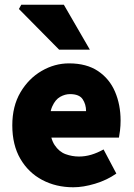

<svg xmlns="http://www.w3.org/2000/svg" viewBox="-20 -780 566 812"><path d="M290 12Q217 12 158.5 -19Q100 -50 66 -108.5Q32 -167 32 -250Q32 -331 66.5 -389.5Q101 -448 156 -480Q211 -512 272 -512Q346 -512 394.5 -479.5Q443 -447 466.5 -392Q490 -337 490 -270Q490 -248 487.5 -227.5Q485 -207 483 -198H168L166 -310H344Q344 -339 329.5 -360.5Q315 -382 276 -382Q255 -382 234.5 -370.5Q214 -359 201 -330Q188 -301 190 -250Q192 -195 211 -166.5Q230 -138 257.5 -128Q285 -118 314 -118Q340 -118 365.5 -125.5Q391 -133 418 -148L472 -46Q432 -18 382 -3Q332 12 290 12ZM230 -570 60 -742 70 -760H250L360 -570Z"/></svg>

Font: Mada Black
Style: Regular
Weight: 900
Designer: Khaled Hosny
Version: Version 1.5